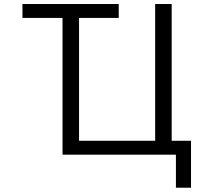

<svg xmlns="http://www.w3.org/2000/svg" viewBox="-20 -750 1040 931"><path d="M88.9 -730.5H555.7V-663.1H363.3V-67.4H732.4V-730.5H812.5V-67.4H906.2V160.2H833V0H283.2V-663.1H88.9Z"/></svg>

Font: GenEi Gothic M SemiLight
Style: Regular
Weight: 350
Designer: o_tamon (Modified); [Source Han Sans]
Ryoko NISHIZUKA  (kana & ideographs); Paul D. Hunt (Latin, Greek & Cyrillic); Wenl
Version: Version 1.1a;Original Version 1.004